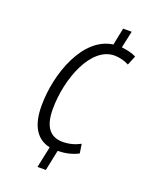

<svg xmlns="http://www.w3.org/2000/svg" viewBox="-138 -800 699 885"><g transform="rotate(20 211.0 -357.0)"><path d="M179 -94 157 10H198L219 -91C255 -92 289 -99 319 -115L312 -160C286 -146 257 -138 226 -138C165 -138 132 -178 132 -265C132 -414 201 -594 316 -594C340 -594 367 -587 387 -576L406 -622C387 -632 361 -638 334 -641L352 -724H310L293 -640C150 -621 78 -419 78 -262C78 -164 113 -108 179 -94Z"/></g></svg>

Font: Noto Sans Condensed Light
Style: Italic
Weight: 300
Width: 3
Italic angle: -12°
Designer: Monotype Design Team
Foundry: Monotype Imaging Inc.
Version: Version 2.013